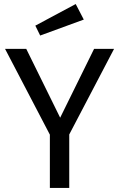

<svg xmlns="http://www.w3.org/2000/svg" viewBox="-20 -931 590 951"><path d="M323 0H227V-264L5 -689H110L278 -348L446 -689H545L323 -265ZM179 -755 155 -804 355 -911 395 -834Z"/></svg>

Font: Trujillo
Style: Regular
Weight: 400
Designer: Fira Sans original fonts by bBox Type GmbH, Carrois Corporate GbR, & Edenspiekermann AG / Changes by Cristiano Sobral
Foundry: Fira Sans original fonts by bBox Type GmbH, Carrois Corporate GbR, & Edenspiekermann AG / Changes by Cristiano Sobral
Version: Version 4.301;October 17, 2021;FontCreator 14.0.0.2814 64-bi